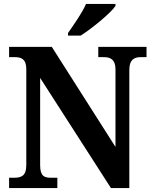

<svg xmlns="http://www.w3.org/2000/svg" viewBox="-20 -951 776 971"><path d="M324 -784V-771H388C448 -809 541 -886 564 -921V-931H415C396 -886 352 -825 324 -784ZM26 0H270V-52H240C203 -52 183 -60 183 -117V-557L541 0H634V-597C634 -649 658 -662 692 -662H721V-714H477V-662H506C538 -662 564 -650 564 -601V-208L242 -714H26V-662H55C86 -662 113 -654 113 -601V-117C113 -60 87 -52 49 -52H26Z"/></svg>

Font: Noto Serif Hebrew SemiCondensed
Style: Bold
Weight: 700
Width: 4
Designer: Monotype Design Team
Foundry: Monotype Imaging Inc.
Version: Version 2.004